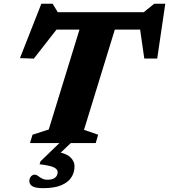

<svg xmlns="http://www.w3.org/2000/svg" viewBox="-20 -763 902 1024"><path d="M757 -605H227.5L299.5 -628.5L160.5 -450.5L86.5 -453L200.5 -743H261L297.5 -682L230.5 -698H802.5L727 -682L802.5 -743H861.5L818.5 -451H749.5L723 -635.5ZM418 -651H606.5L428 -70.5L503.5 -44.5L490.5 0H140L153.5 -44.5L240 -72.5ZM210.5 240.5Q170.5 240.5 153.5 230.8Q136.5 221 136.5 202.5Q136.5 188.5 144.8 178.5Q153 168.5 166 168.5Q173.5 168.5 182.5 175.2Q191.5 182 203.8 188.8Q216 195.5 233.5 195.5Q261 195.5 274.2 184.2Q287.5 173 287.5 154.5Q287.5 140 268.2 130Q249 120 191 113L196 97.5L318 -20.5H379L256.5 96L269 43Q331 53.5 354.2 74.8Q377.5 96 377.5 124Q377.5 157 360.2 183.5Q343 210 306.2 225.2Q269.5 240.5 210.5 240.5Z"/></svg>

Font: Newsreader 9pt
Style: Bold Italic
Weight: 700
Italic angle: -17°
Designer: Hugues Gentile
Foundry: Production Type
Version: Version 1.003